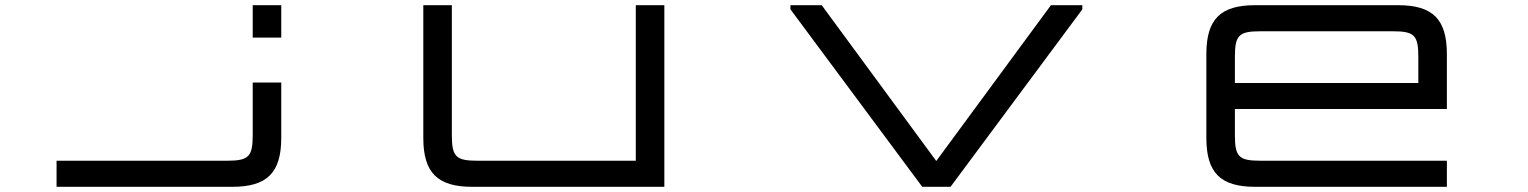

<svg xmlns="http://www.w3.org/2000/svg" viewBox="-20 -720 5888 740"><path d="M954 -700V-575H1064V-700ZM198 0H875.5C1009.5 0 1064 -54.5 1064 -188.5V-402H954V-200C954 -115.5 938.5 -100.5 854 -100.5H198Z M1800 0H2540.5V-700H2430.5V-100.5H1821C1737 -100.5 1721.5 -115.5 1721.5 -200V-700H1611.5V-188.5C1611.5 -54.5 1666 0 1800 0Z M4030.5 -700 3588.5 -99.5 3147 -700H3026.5V-684L3534.5 0H3643.5L4151.5 -684V-700Z M5368.5 -700H4817.5C4683.5 -700 4629.5 -645.5 4629.5 -511.5V-188.5C4629.5 -54.5 4683.5 0 4817.5 0H5556.5V-100.5H4839C4754.5 -100.5 4739.5 -115.5 4739.5 -200V-300H5556.5V-511.5C5556.5 -645.5 5502.5 -700 5368.5 -700ZM4739.5 -400V-500C4739.5 -584.5 4754.5 -599.5 4839 -599.5H5347C5431.5 -599.5 5446.5 -584.5 5446.5 -500V-400Z"/></svg>

Font: Melete
Style: Regular
Weight: 400
Width: 6
Designer: Sora Sagano
Foundry: DOT COLON
Version: Version 0.200;FEAKit 1.0